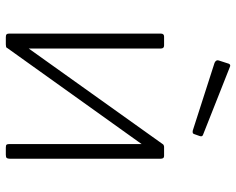

<svg xmlns="http://www.w3.org/2000/svg" viewBox="-94 -698 792 643"><g transform="rotate(90 301.5 -376.0)"><path d="M142 -519V-13Q142 -6 139.5 -3Q137 0 128 0H104Q97 0 94.5 -2.5Q92 -5 92 -11V-519Q92 -530 102 -530H132Q142 -530 142 -519ZM511 -519V-13Q511 -6 508.5 -3Q506 0 498 0H474Q466 0 464 -2.5Q462 -5 462 -11V-519Q462 -530 471 -530H502Q511 -530 511 -519ZM464 -528 495 -501 139 -3 108 -29ZM193 -747Q196 -753 202 -751L432 -660Q438 -657 435 -649L429 -632Q428 -628 425.5 -626.5Q423 -625 417 -626L190 -699Q179 -704 182 -713Z"/></g></svg>

Font: Libre Franklin ExtraLight
Style: Regular
Weight: 250
Designer: Pablo Impallari, Rodrigo Fuenzalida, Nhung Nguyen
Foundry: Impallari Type
Version: Version 3.000